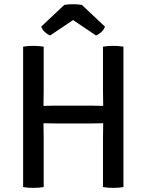

<svg xmlns="http://www.w3.org/2000/svg" viewBox="-20 -910 713 934"><path d="M192.5 0Q181 2 167.5 3Q154 4 141.5 4Q130.5 4 116.8 3Q103 2 92.5 0V-683Q103 -685 116.8 -686Q130.5 -687 141.5 -687Q154 -687 167.5 -686Q181 -685 192.5 -683V-469Q192.5 -448 192 -431.5Q191.5 -415 191.5 -395Q196 -395 208.2 -395.2Q220.5 -395.5 232.5 -395.8Q244.5 -396 249 -396H424Q428.5 -396 440.5 -395.8Q452.5 -395.5 464.8 -395.2Q477 -395 482 -395Q482 -415 481.5 -431.5Q481 -448 481 -469V-683Q491.5 -685 505 -686Q518.5 -687 530 -687Q542 -687 555.8 -686Q569.5 -685 580.5 -683V0Q569 2 556 3Q543 4 530.5 4Q518.5 4 505.2 3Q492 2 481 0V-236.5Q481 -257.5 481.5 -274Q482 -290.5 482 -310.5Q477 -310.5 464.8 -310.2Q452.5 -310 440.5 -309.8Q428.5 -309.5 424 -309.5H249Q244.5 -309.5 232.5 -309.8Q220.5 -310 208.2 -310.2Q196 -310.5 191.5 -310.5Q191.5 -290.5 192 -274Q192.5 -257.5 192.5 -236.5ZM378.5 -886 490.5 -780.5Q485 -764.5 471.8 -753Q458.5 -741.5 447 -737.5L335.5 -812.5L224 -737.5Q212.5 -741.5 199.2 -753Q186 -764.5 180.5 -780.5L292.5 -886Q312 -889.5 335.5 -889.5Q359 -889.5 378.5 -886Z"/></svg>

Font: Signika Negative SC
Style: Regular
Weight: 400
Designer: Anna Giedryś
Foundry: Anna Giedryś
Version: Version 2.000; ttfautohint (v1.8.3) -l 8 -r 50 -G 200 -x 9 -